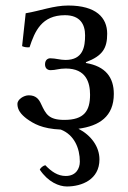

<svg xmlns="http://www.w3.org/2000/svg" viewBox="-20 -459 462 695"><path d="M124 155C154 200 194 216 222 216C276 216 340 191 340 118C340 72 310 31 264 7C339 -3 392 -37 392 -119C392 -179 362 -219 291 -231V-234C352 -257 368 -285 368 -337C368 -395 328 -439 227 -439C174 -439 127 -420 73 -411L60 -292C68 -288 78 -287 87 -288C106 -346 131 -404 215 -404C270 -404 288 -371 288 -331C288 -290 281 -242 217 -242C198 -242 181 -248 162 -248C153 -248 143 -242 143 -226C143 -210 154 -205 163 -205C182 -205 193 -211 218 -211C292 -211 306 -160 306 -116C306 -57 284 -25 213 -25C156 -25 146 -46 129 -82C121 -100 110 -114 84 -114C66 -114 43 -99 43 -83C43 -61 56 -45 77 -29C101 -12 131 7 200 10C249 29 269 78 269 126C269 151 255 178 218 178C189 178 166 162 144 139C136 141 127 148 124 155Z"/></svg>

Font: Libertinus Serif
Style: Regular
Weight: 400
Designer: Philipp H. Poll, Khaled Hosny
Foundry: Caleb Maclennan
Version: Version 7.050;RELEASE